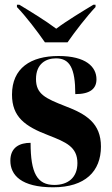

<svg xmlns="http://www.w3.org/2000/svg" viewBox="-20 -786 474 816"><path d="M171 -606H267C298 -651 350 -718 386 -756V-766H377C334 -740 264 -698 219 -664C174 -698 105 -740 62 -766H52V-756C89 -718 140 -651 171 -606ZM206 10C342 10 409 -58 409 -163C409 -262 347 -301 257 -335C173 -368 133 -386 133 -450C133 -515 175 -538 218 -538C276 -538 300 -497 300 -386C363 -386 390 -409 390 -449C390 -502 345 -548 229 -548C110 -548 31 -496 31 -384C31 -289 86 -249 186 -211C260 -182 309 -162 309 -93C309 -31 269 0 211 0C138 0 110 -50 110 -179C65 -179 24 -161 24 -103C24 -42 70 10 206 10Z"/></svg>

Font: Noto Serif Display Condensed ExtraBold
Style: Regular
Weight: 800
Width: 3
Designer: Monotype Design Team
Foundry: Monotype Imaging Inc.
Version: Version 2.009